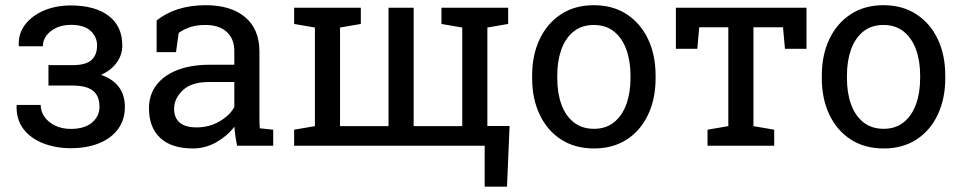

<svg xmlns="http://www.w3.org/2000/svg" viewBox="-20 -558 3689 735"><path d="M251 9.3Q193.4 9.3 145.5 -9.3Q97.7 -27.8 69.8 -64.2Q42 -100.6 43.5 -153.3L44.4 -156.2H135.7Q135.7 -131.3 150.4 -110.6Q165 -89.8 191.2 -77.1Q217.3 -64.5 251 -64.5Q303.2 -64.5 332 -88.6Q360.8 -112.8 360.8 -148.9Q360.8 -191.4 335.7 -210.9Q310.5 -230.5 257.3 -230.5H165.5V-308.6H257.3Q308.1 -308.6 329.8 -327.9Q351.6 -347.2 351.6 -383.8Q351.6 -417 326.7 -439.9Q301.8 -462.9 251 -462.9Q220.7 -462.9 196.5 -451.9Q172.4 -440.9 158.2 -422.4Q144 -403.8 144 -380.9H52.7L51.8 -383.8Q49.8 -429.2 75.9 -463.6Q102.1 -498 147.9 -517.6Q193.8 -537.1 251 -537.1Q343.8 -537.1 396 -497.3Q448.2 -457.5 448.2 -383.8Q448.2 -348.1 426.8 -318.4Q405.3 -288.6 366.7 -271.5Q458 -239.3 458 -148.9Q458 -99.6 432.1 -64.2Q406.2 -28.8 359.6 -9.8Q313 9.3 251 9.3Z M718.8 10.3Q636.2 10.3 593.3 -30Q550.3 -70.3 550.3 -143.6Q550.3 -193.8 577.9 -231.2Q605.5 -268.6 657.7 -289.3Q710 -310.1 782.7 -310.1H877V-361.8Q877 -409.7 847.9 -436Q818.8 -462.4 766.1 -462.4Q732.9 -462.4 708.5 -454.3Q684.1 -446.3 664.1 -432.1L653.8 -358.4H579.6V-479.5Q615.2 -508.3 662.6 -523.2Q710 -538.1 767.6 -538.1Q863.8 -538.1 918.5 -492.2Q973.1 -446.3 973.1 -360.8V-106.4Q973.1 -96.2 973.4 -86.4Q973.6 -76.7 974.6 -66.9L1025.9 -61.5V0H887.7Q883.3 -21.5 880.9 -38.6Q878.4 -55.7 877.4 -72.8Q849.6 -37.1 807.9 -13.4Q766.1 10.3 718.8 10.3ZM732.9 -70.3Q780.8 -70.3 820.3 -93.3Q859.9 -116.2 877 -148.4V-244.1H779.3Q712.9 -244.1 679.7 -212.4Q646.5 -180.7 646.5 -141.6Q646.5 -106.9 668 -88.6Q689.5 -70.3 732.9 -70.3Z M1835.4 156.7V0H1106V-61.5L1185.5 -75.2V-452.6L1106 -466.3V-528.3H1185.5H1281.7H1361.3V-466.3L1281.7 -452.6V-75.2H1467.3V-528.3H1563.5V-75.2H1749.5V-452.6L1669.9 -466.3V-528.3H1925.3V-466.3L1845.7 -452.6V-75.7H1930.7L1920.9 156.7Z M2253.9 10.3Q2180.7 10.3 2127.7 -24.2Q2074.7 -58.6 2045.9 -119.4Q2017.1 -180.2 2017.1 -258.3V-269Q2017.1 -347.2 2045.9 -408Q2074.7 -468.8 2127.7 -503.4Q2180.7 -538.1 2252.9 -538.1Q2326.2 -538.1 2379.2 -503.4Q2432.1 -468.8 2460.9 -408.2Q2489.7 -347.7 2489.7 -269V-258.3Q2489.7 -179.7 2460.9 -118.9Q2432.1 -58.1 2379.4 -23.9Q2326.7 10.3 2253.9 10.3ZM2253.9 -64.9Q2299.8 -64.9 2330.8 -90.1Q2361.8 -115.2 2377.7 -158.9Q2393.6 -202.6 2393.6 -258.3V-269Q2393.6 -324.7 2377.7 -368.4Q2361.8 -412.1 2330.6 -437.3Q2299.3 -462.4 2252.9 -462.4Q2207 -462.4 2175.8 -437.3Q2144.5 -412.1 2128.9 -368.4Q2113.3 -324.7 2113.3 -269V-258.3Q2113.3 -202.6 2128.9 -158.9Q2144.5 -115.2 2176 -90.1Q2207.5 -64.9 2253.9 -64.9Z M2688.5 0V-61.5L2768.1 -75.2V-453.6H2656.7L2649.4 -371.1H2567.4V-528.3H3067.4V-371.1H2984.9L2977.5 -453.6H2864.3V-75.2L2943.8 -61.5V0Z M3362.8 10.3Q3289.6 10.3 3236.6 -24.2Q3183.6 -58.6 3154.8 -119.4Q3126 -180.2 3126 -258.3V-269Q3126 -347.2 3154.8 -408Q3183.6 -468.8 3236.6 -503.4Q3289.6 -538.1 3361.8 -538.1Q3435.1 -538.1 3488 -503.4Q3541 -468.8 3569.8 -408.2Q3598.6 -347.7 3598.6 -269V-258.3Q3598.6 -179.7 3569.8 -118.9Q3541 -58.1 3488.3 -23.9Q3435.5 10.3 3362.8 10.3ZM3362.8 -64.9Q3408.7 -64.9 3439.7 -90.1Q3470.7 -115.2 3486.6 -158.9Q3502.4 -202.6 3502.4 -258.3V-269Q3502.4 -324.7 3486.6 -368.4Q3470.7 -412.1 3439.5 -437.3Q3408.2 -462.4 3361.8 -462.4Q3315.9 -462.4 3284.7 -437.3Q3253.4 -412.1 3237.8 -368.4Q3222.2 -324.7 3222.2 -269V-258.3Q3222.2 -202.6 3237.8 -158.9Q3253.4 -115.2 3284.9 -90.1Q3316.4 -64.9 3362.8 -64.9Z"/></svg>

Font: Roboto Slab LO
Style: Regular
Weight: 400
Designer: Google
Version: Version 2.000